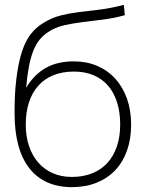

<svg xmlns="http://www.w3.org/2000/svg" viewBox="-20 -755 600 790"><path d="M275.5 15Q332 15 377 -3Q422 -21 453.8 -54.2Q485.5 -87.5 502.5 -135.2Q519.5 -183 519.5 -242Q519.5 -301 502.5 -349Q485.5 -397 454.2 -431.2Q423 -465.5 379.8 -484Q336.5 -502.5 284 -502.5Q250.5 -502.5 222 -496Q193.5 -489.5 169.2 -476Q145 -462.5 124.8 -442.2Q104.5 -422 87.5 -394Q92 -445 99.2 -482.2Q106.5 -519.5 117.2 -546.5Q128 -573.5 143.2 -592Q158.5 -610.5 178.5 -623.5Q207.5 -642.5 243.2 -650.8Q279 -659 319.5 -664Q360 -669 404.2 -674.5Q448.5 -680 493.5 -692.5L489.5 -735Q433.5 -720.5 388 -715.2Q342.5 -710 303 -705Q263.5 -700 228.2 -691Q193 -682 157.5 -660Q134.5 -646 116.5 -626.5Q98.5 -607 85.2 -579.8Q72 -552.5 62.8 -516.2Q53.5 -480 47.5 -432Q45 -413.5 43.5 -394.2Q42 -375 41.2 -356.5Q40.5 -338 40.2 -320.8Q40 -303.5 40 -288Q40 -214.5 55.2 -158Q70.5 -101.5 100.5 -63Q130.5 -24.5 174.5 -4.8Q218.5 15 275.5 15ZM275.5 -27Q232.5 -27 197.5 -42.2Q162.5 -57.5 137.8 -85.8Q113 -114 99.5 -153.8Q86 -193.5 86 -242Q86 -293.5 99.2 -334Q112.5 -374.5 138 -402.8Q163.5 -431 200.2 -445.8Q237 -460.5 284 -460.5Q329.5 -460.5 365 -445.5Q400.5 -430.5 424.8 -402.2Q449 -374 461.8 -333.5Q474.5 -293 474.5 -242Q474.5 -192 460.8 -152Q447 -112 421.5 -84.2Q396 -56.5 359 -41.8Q322 -27 275.5 -27Z"/></svg>

Font: Vela Sans GX ExtLt
Style: Regular
Weight: 200
Designer: Principal design: Mikhail Sharanda - project Manrope.
Design modification: Ravid Balaliev
Foundry: Mikhail Sharanda
Version: Version 1.001